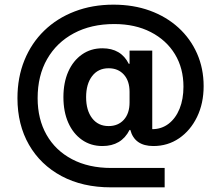

<svg xmlns="http://www.w3.org/2000/svg" viewBox="-20 -705 940 825"><path d="M456.7 100Q335 100 244.6 51.7Q154.2 3.3 104.6 -82.9Q55 -169.2 55 -283.3Q55 -372.5 85 -446.2Q115 -520 170 -573.3Q225 -626.7 300.8 -655.8Q376.7 -685 467.5 -685Q553.3 -685 624.2 -659.2Q695 -633.3 746.7 -586.2Q798.3 -539.2 826.7 -475Q855 -410.8 855 -335Q855 -260.8 826.7 -202.5Q798.3 -144.2 749.6 -110.8Q700.8 -77.5 639.2 -77.5Q558.3 -77.5 540 -146.7H536.7Q501.7 -77.5 420 -77.5Q370 -77.5 332.1 -104.2Q294.2 -130.8 273.3 -177.9Q252.5 -225 252.5 -287.5Q252.5 -350 273.3 -397.1Q294.2 -444.2 332.1 -470.8Q370 -497.5 420 -497.5Q500 -497.5 533.3 -430.8H536.7V-487.5H634.2V-150Q674.2 -150 704.6 -173.3Q735 -196.7 751.7 -237.9Q768.3 -279.2 768.3 -332.5Q768.3 -411.7 731.7 -472.1Q695 -532.5 627.9 -567.1Q560.8 -601.7 470.8 -601.7Q371.7 -601.7 297.5 -562.1Q223.3 -522.5 182.5 -451.2Q141.7 -380 141.7 -283.3Q141.7 -193.3 180 -125.8Q218.3 -58.3 289.6 -20.8Q360.8 16.7 457.5 16.7H687.5V100ZM446.7 -163.3Q487.5 -163.3 512.1 -190.4Q536.7 -217.5 536.7 -265V-310Q536.7 -357.5 512.1 -384.6Q487.5 -411.7 446.7 -411.7Q401.7 -411.7 375.8 -377.9Q350 -344.2 350 -287.5Q350 -230.8 375.8 -197.1Q401.7 -163.3 446.7 -163.3Z"/></svg>

Font: Funnel Sans Medium
Style: Regular
Weight: 500
Version: Version 1.000; Beta; Release 5; Build 24; ttfautohint (v1.8.